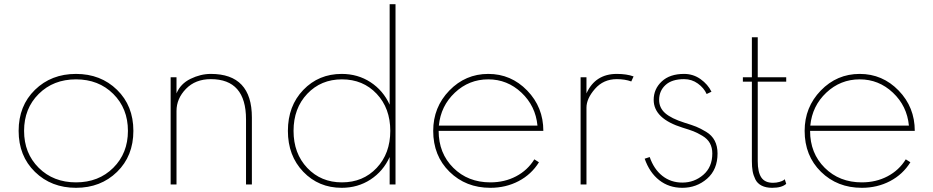

<svg xmlns="http://www.w3.org/2000/svg" viewBox="-20 -881 4458 917"><path d="M147 -60Q69 -136 69 -256Q69 -376 147 -452Q225 -528 343 -528Q461 -528 539 -452Q617 -376 617 -256Q617 -136 539 -60Q461 16 343 16Q225 16 147 -60ZM165 -432.5Q95 -363 95 -256Q95 -149 165 -79.5Q235 -10 343 -10Q451 -10 521 -79.5Q591 -149 591 -256Q591 -363 521 -432.5Q451 -502 343 -502Q235 -502 165 -432.5Z M795 -512H823V-435Q842 -481 890 -504.5Q938 -528 987 -528Q1183 -528 1183 -320V0H1155V-311Q1155 -503 987 -503Q913 -503 868 -456.5Q823 -410 823 -351V0H795Z M1612 -528Q1689 -528 1749.5 -488.5Q1810 -449 1841 -381V-861H1869V0H1841V-131Q1810 -63 1749.5 -23.5Q1689 16 1612 16Q1502 16 1428.5 -60.5Q1355 -137 1355 -256Q1355 -375 1428.5 -451.5Q1502 -528 1612 -528ZM1613 -10Q1714 -10 1779 -79Q1844 -148 1844 -256Q1844 -364 1779 -433Q1714 -502 1613 -502Q1513 -502 1447.5 -433Q1382 -364 1382 -256Q1382 -148 1447.5 -79Q1513 -10 1613 -10Z M2049 -256Q2049 -369 2126 -448.5Q2203 -528 2312 -528Q2421 -528 2498 -448.5Q2575 -369 2575 -256H2075Q2075 -149 2145 -79.5Q2215 -10 2322 -10Q2390 -10 2445 -39Q2500 -68 2532 -120L2554 -106Q2518 -48 2457 -16Q2396 16 2322 16Q2205 16 2127 -60.5Q2049 -137 2049 -256ZM2076 -281H2547Q2538 -375 2470.5 -438.5Q2403 -502 2312 -502Q2220 -502 2152.5 -438.5Q2085 -375 2076 -281Z M2753 -512H2781V-435Q2823 -528 2926 -528Q2973 -528 3006 -516L2995 -492Q2965 -503 2926 -503Q2862 -503 2821.5 -456.5Q2781 -410 2781 -367V0H2753Z M3247 -528Q3291 -528 3326 -503Q3361 -478 3378 -443L3355 -432Q3342 -461 3313 -482Q3284 -503 3247 -503Q3189 -503 3158.5 -475Q3128 -447 3128 -404Q3128 -366 3157 -340.5Q3186 -315 3249 -295Q3285 -284 3305 -276Q3325 -268 3352.5 -251.5Q3380 -235 3393.5 -209Q3407 -183 3407 -148Q3407 -71 3357 -27.5Q3307 16 3239 16Q3175 16 3128.5 -20.5Q3082 -57 3059 -123L3083 -131Q3103 -73 3143.5 -41Q3184 -9 3239 -9Q3296 -9 3339 -46Q3382 -83 3382 -148Q3382 -176 3370.5 -197Q3359 -218 3334.5 -232.5Q3310 -247 3292 -254Q3274 -261 3241 -271Q3102 -314 3102 -404Q3102 -456 3140.5 -492Q3179 -528 3247 -528Z M3528 -512H3571V-703H3599V-512H3735V-491H3599V-111Q3599 -59 3616 -33.5Q3633 -8 3672 -8Q3688 -8 3702 -12Q3716 -16 3722 -20L3728 -25L3735 -3Q3714 16 3668 16Q3638 16 3617.5 5.5Q3597 -5 3587.5 -24.5Q3578 -44 3574.5 -64Q3571 -84 3571 -111V-491H3528Z M3823 -256Q3823 -369 3900 -448.5Q3977 -528 4086 -528Q4195 -528 4272 -448.5Q4349 -369 4349 -256H3849Q3849 -149 3919 -79.5Q3989 -10 4096 -10Q4164 -10 4219 -39Q4274 -68 4306 -120L4328 -106Q4292 -48 4231 -16Q4170 16 4096 16Q3979 16 3901 -60.5Q3823 -137 3823 -256ZM3850 -281H4321Q4312 -375 4244.5 -438.5Q4177 -502 4086 -502Q3994 -502 3926.5 -438.5Q3859 -375 3850 -281Z"/></svg>

Font: Spartan MB
Style: Regular
Weight: 250
Designer: Matt Bailey
Foundry: Matt Bailey
Version: Version 1.000